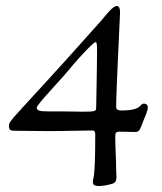

<svg xmlns="http://www.w3.org/2000/svg" viewBox="-20 -437 544 643"><path d="M10 -14C10 1 18 1 38 1C69 1 100 2 141 2C204 2 259 0 290 0C298 0 299 7 299 16C299 173 291 156 291 172C291 180 294 186 310 186C325 186 339 183 354 179C361 177 370 175 370 155C370 145 369 134 369 129C369 97 366 54 366 23C366 9 367 4 380 4C394 4 419 5 435 5C449 5 453 -15 458 -27C464 -44 475 -64 475 -77C475 -89 465 -90 462 -90C446 -90 458 -67 387 -67C370 -67 369 -74 369 -81C369 -129 382 -387 382 -393C382 -407 380 -417 371 -417C357 -417 333 -384 320 -369C15 -26 10 -37 10 -14ZM103 -76C103 -88 181 -165 229 -225C234 -231 292 -296 300 -296C304 -296 305 -289 305 -272C305 -215 302 -73 302 -73C302 -64 292 -63 257 -63C232 -63 201 -64 178 -64H141C115 -64 103 -66 103 -76Z"/></svg>

Font: OFL Sorts Mill Goudy
Style: Regular
Weight: 500
Version: Version 003.000